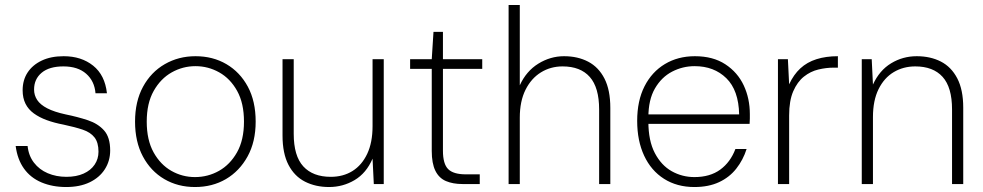

<svg xmlns="http://www.w3.org/2000/svg" viewBox="-20 -740 3953 772"><path d="M246 12Q191 12 147 -6.5Q103 -25 76.5 -62Q50 -99 43 -153H91Q95 -114 116.5 -86Q138 -58 172 -43.5Q206 -29 247 -29Q287 -29 316 -42Q345 -55 360.5 -78Q376 -101 376 -130Q376 -167 360 -187.5Q344 -208 313 -218.5Q282 -229 235 -239Q198 -246 168 -257Q138 -268 116 -284Q94 -300 82.5 -323Q71 -346 71 -377Q71 -418 91 -448.5Q111 -479 148 -496.5Q185 -514 236 -514Q307 -514 354.5 -476Q402 -438 410 -365H364Q360 -414 326.5 -443.5Q293 -473 235 -473Q178 -473 147.5 -447.5Q117 -422 117 -380Q117 -357 129.5 -338Q142 -319 170 -304.5Q198 -290 244 -280Q293 -270 333.5 -256.5Q374 -243 398.5 -215.5Q423 -188 423 -135Q423 -93 401.5 -59.5Q380 -26 340.5 -7Q301 12 246 12Z M764 12Q695 12 640.5 -20Q586 -52 554.5 -111Q523 -170 523 -251Q523 -332 555 -391Q587 -450 642.5 -482Q698 -514 766 -514Q836 -514 890.5 -482Q945 -450 976.5 -391.5Q1008 -333 1008 -251Q1008 -170 975.5 -111Q943 -52 888.5 -20Q834 12 764 12ZM764 -28Q816 -28 860.5 -53Q905 -78 933 -127.5Q961 -177 961 -251Q961 -325 933.5 -374.5Q906 -424 861.5 -449Q817 -474 766 -474Q715 -474 670.5 -449Q626 -424 598 -374.5Q570 -325 570 -251Q570 -177 597.5 -127.5Q625 -78 669 -53Q713 -28 764 -28Z M1303 12Q1249 12 1206.5 -9.5Q1164 -31 1140 -77Q1116 -123 1116 -195V-502H1161V-202Q1161 -113 1199.5 -71Q1238 -29 1310 -29Q1360 -29 1397.5 -52.5Q1435 -76 1456.5 -121.5Q1478 -167 1478 -233V-502H1523V0H1483L1478 -102Q1453 -44 1406 -16Q1359 12 1303 12Z M1840 0Q1801 0 1773 -12Q1745 -24 1730.5 -53.5Q1716 -83 1716 -133V-463H1629V-502H1716L1723 -612H1761V-502H1919V-463H1761V-134Q1761 -81 1782 -60Q1803 -39 1853 -39H1909V0Z M2025 0V-720H2070V-397Q2096 -454 2144.5 -484Q2193 -514 2248 -514Q2303 -514 2345 -492Q2387 -470 2410.5 -424Q2434 -378 2434 -306V0H2389V-300Q2389 -388 2351.5 -430.5Q2314 -473 2242 -473Q2194 -473 2155 -449Q2116 -425 2093 -379Q2070 -333 2070 -267V0Z M2772 12Q2702 12 2650 -21Q2598 -54 2570 -114Q2542 -174 2542 -254Q2542 -335 2571.5 -393Q2601 -451 2653.5 -482.5Q2706 -514 2774 -514Q2847 -514 2896.5 -481.5Q2946 -449 2970.5 -396.5Q2995 -344 2995 -281Q2995 -272 2995 -263Q2995 -254 2994 -242H2574V-280H2952Q2950 -377 2900.5 -425.5Q2851 -474 2773 -474Q2725 -474 2682.5 -452Q2640 -430 2613.5 -384.5Q2587 -339 2587 -268V-251Q2587 -174 2613 -124.5Q2639 -75 2681 -51.5Q2723 -28 2772 -28Q2835 -28 2876 -58Q2917 -88 2937 -141H2982Q2968 -97 2940.5 -62Q2913 -27 2871 -7.5Q2829 12 2772 12Z M3108 0V-502H3148L3153 -401Q3171 -440 3198 -465Q3225 -490 3263 -502Q3301 -514 3349 -514V-468H3332Q3302 -468 3270.5 -460.5Q3239 -453 3212.5 -432Q3186 -411 3169.5 -373Q3153 -335 3153 -276V0Z M3445 0V-502H3485L3490 -400Q3516 -457 3563 -485.5Q3610 -514 3666 -514Q3721 -514 3763 -492.5Q3805 -471 3829 -425Q3853 -379 3853 -307V0H3808V-300Q3808 -389 3770 -431Q3732 -473 3660 -473Q3612 -473 3573.5 -450Q3535 -427 3512.5 -381.5Q3490 -336 3490 -269V0Z"/></svg>

Font: DM Sans 16pt ExtraLight
Style: Regular
Weight: 250
Version: Version 4.004;gftools[0.9.30]